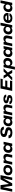

<svg xmlns="http://www.w3.org/2000/svg" viewBox="5460 -6246 946 11919"><g transform="rotate(-90 5932.5 -286.0)"><path d="M-7 0 144 -729H400L472 -212H479L760 -729H1022L871 0H710L770 -288L828 -555H820L511 0H358L277 -555H269L216 -286L156 0Z M1308 10Q1167 10 1088 -59.5Q1009 -129 1014 -246Q1018 -382 1111.5 -464Q1205 -546 1356 -546Q1498 -546 1577.5 -476.5Q1657 -407 1652 -291Q1648 -154 1554 -72Q1460 10 1308 10ZM1316 -119Q1390 -119 1436.5 -164.5Q1483 -210 1484 -285Q1487 -346 1449.5 -381.5Q1412 -417 1349 -417Q1275 -417 1229 -371.5Q1183 -326 1181 -251Q1179 -190 1216 -154.5Q1253 -119 1316 -119Z M1671 0 1782 -536H1942L1934 -457H1941Q1971 -498 2024 -522Q2077 -546 2135 -546Q2249 -546 2303 -476.5Q2357 -407 2331 -279L2273 0H2106L2161 -262Q2177 -341 2149.5 -380Q2122 -419 2060 -419Q1994 -419 1951.5 -381.5Q1909 -344 1895 -276L1838 0Z M2639 10Q2530 10 2465.5 -58.5Q2401 -127 2406 -240Q2412 -378 2493 -462Q2574 -546 2700 -546Q2770 -546 2824.5 -515Q2879 -484 2894 -432H2900L2930 -536H3092L2980 0H2819L2828 -68H2821Q2758 10 2639 10ZM2703 -117Q2766 -117 2807.5 -150Q2849 -183 2860 -239L2865 -259Q2878 -328 2843 -372Q2808 -416 2738 -417Q2668 -419 2622.5 -371.5Q2577 -324 2575 -247Q2572 -188 2608 -152.5Q2644 -117 2703 -117Z M3655 10Q3488 10 3396.5 -54.5Q3305 -119 3310 -230H3490Q3487 -175 3532.5 -142.5Q3578 -110 3664 -110Q3808 -110 3813 -204Q3814 -244 3781 -263Q3748 -282 3652 -299Q3510 -323 3446 -373Q3382 -423 3385 -511Q3389 -621 3478 -680Q3567 -739 3709 -739Q3856 -739 3942.5 -678.5Q4029 -618 4027 -520H3853Q3853 -567 3812.5 -593Q3772 -619 3705 -619Q3641 -619 3605.5 -596Q3570 -573 3568 -532Q3567 -492 3601 -474.5Q3635 -457 3726 -442Q3794 -430 3839 -416.5Q3884 -403 3923 -378.5Q3962 -354 3979.5 -315.5Q3997 -277 3995 -223Q3991 -111 3903 -50.5Q3815 10 3655 10Z M4290 10Q4181 10 4116.5 -58.5Q4052 -127 4057 -240Q4063 -378 4144 -462Q4225 -546 4351 -546Q4421 -546 4475.5 -515Q4530 -484 4545 -432H4551L4581 -536H4743L4631 0H4470L4479 -68H4472Q4409 10 4290 10ZM4354 -117Q4417 -117 4458.5 -150Q4500 -183 4511 -239L4516 -259Q4529 -328 4494 -372Q4459 -416 4389 -417Q4319 -419 4273.5 -371.5Q4228 -324 4226 -247Q4223 -188 4259 -152.5Q4295 -117 4354 -117Z M4731 0 4842 -536H5002L4994 -457H5001Q5031 -498 5084 -522Q5137 -546 5195 -546Q5309 -546 5363 -476.5Q5417 -407 5391 -279L5333 0H5166L5221 -262Q5237 -341 5209.5 -380Q5182 -419 5120 -419Q5054 -419 5011.5 -381.5Q4969 -344 4955 -276L4898 0Z M5714 10Q5573 10 5496.5 -40Q5420 -90 5425 -174H5591Q5588 -96 5725 -96Q5819 -96 5822 -154Q5823 -182 5796.5 -192.5Q5770 -203 5684 -216Q5583 -233 5530 -266.5Q5477 -300 5479 -370Q5482 -454 5553 -500Q5624 -546 5743 -546Q5876 -546 5949 -499Q6022 -452 6016 -372H5855Q5855 -405 5823.5 -422.5Q5792 -440 5738 -440Q5698 -440 5674.5 -425.5Q5651 -411 5650 -385Q5649 -359 5673.5 -348.5Q5698 -338 5778 -325Q5820 -318 5843 -313.5Q5866 -309 5900 -297.5Q5934 -286 5951.5 -271Q5969 -256 5981.5 -230Q5994 -204 5993 -169Q5991 -83 5921 -36.5Q5851 10 5714 10Z M6249 0 6400 -729H7011L6982 -591H6546L6513 -433H6901L6874 -304H6485L6451 -138H6890L6862 0Z M6894 0 7176 -280 7017 -536H7201L7294 -370H7299L7458 -536H7654L7388 -271L7554 0H7368L7263 -176H7258L7088 0Z M7573 167 7720 -536H7877L7869 -468H7876Q7935 -546 8058 -546Q8168 -546 8233 -477Q8298 -408 8293 -294Q8287 -158 8206 -74Q8125 10 7999 10Q7928 10 7874 -21.5Q7820 -53 7805 -106H7798L7741 167ZM7960 -119Q8032 -118 8077 -164.5Q8122 -211 8124 -288Q8127 -348 8091 -383.5Q8055 -419 7995 -419Q7930 -419 7889.5 -386Q7849 -353 7837 -296L7833 -278Q7820 -208 7855 -164.5Q7890 -121 7960 -119Z M8581 10Q8472 10 8407.5 -58.5Q8343 -127 8348 -240Q8354 -378 8435 -462Q8516 -546 8642 -546Q8712 -546 8766.5 -515Q8821 -484 8836 -432H8842L8872 -536H9034L8922 0H8761L8770 -68H8763Q8700 10 8581 10ZM8645 -117Q8708 -117 8749.5 -150Q8791 -183 8802 -239L8807 -259Q8820 -328 8785 -372Q8750 -416 8680 -417Q8610 -419 8564.5 -371.5Q8519 -324 8517 -247Q8514 -188 8550 -152.5Q8586 -117 8645 -117Z M9022 0 9133 -536H9293L9285 -457H9292Q9322 -498 9375 -522Q9428 -546 9486 -546Q9600 -546 9654 -476.5Q9708 -407 9682 -279L9624 0H9457L9512 -262Q9528 -341 9500.5 -380Q9473 -419 9411 -419Q9345 -419 9302.5 -381.5Q9260 -344 9246 -276L9189 0Z M9991 10Q9881 10 9816.5 -58.5Q9752 -127 9757 -241Q9763 -377 9844.5 -461.5Q9926 -546 10051 -546Q10122 -546 10176 -514.5Q10230 -483 10245 -430H10252L10314 -729H10482L10330 0H10173L10181 -68H10174Q10113 10 9991 10ZM10054 -117Q10120 -117 10160.5 -150.5Q10201 -184 10212 -241L10217 -258Q10230 -328 10195 -371.5Q10160 -415 10089 -417Q10019 -419 9973.5 -371.5Q9928 -324 9926 -247Q9923 -188 9959 -152.5Q9995 -117 10054 -117Z M10751 9Q10619 8 10540.5 -60Q10462 -128 10466 -244Q10471 -379 10563.5 -462.5Q10656 -546 10808 -546Q10959 -546 11034.5 -460.5Q11110 -375 11080 -232H10631Q10625 -176 10662.5 -142Q10700 -108 10765 -107Q10817 -107 10855.5 -124.5Q10894 -142 10910 -172H11074Q11051 -87 10965.5 -38Q10880 11 10751 9ZM10645 -327H10931Q10930 -376 10894.5 -403Q10859 -430 10800 -430Q10741 -430 10700 -403Q10659 -376 10645 -327Z M11381 10Q11271 10 11206.5 -58.5Q11142 -127 11147 -241Q11153 -377 11234.5 -461.5Q11316 -546 11441 -546Q11512 -546 11566 -514.5Q11620 -483 11635 -430H11642L11704 -729H11872L11720 0H11563L11571 -68H11564Q11503 10 11381 10ZM11444 -117Q11510 -117 11550.5 -150.5Q11591 -184 11602 -241L11607 -258Q11620 -328 11585 -371.5Q11550 -415 11479 -417Q11409 -419 11363.5 -371.5Q11318 -324 11316 -247Q11313 -188 11349 -152.5Q11385 -117 11444 -117Z"/></g></svg>

Font: Mona Sans Expanded
Style: Bold Italic
Weight: 700
Width: 7
Italic angle: -11.7°
Designer: Deni Anggara
Foundry: GitHub
Version: Version 1.001;gftools[0.9.33]